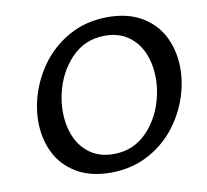

<svg xmlns="http://www.w3.org/2000/svg" viewBox="-76 -748 905 839"><g transform="rotate(-10 376.5 -329.0)"><path d="M76 -268Q76 -308 85 -350Q103 -433 152 -505Q201 -577 278.5 -621Q356 -665 453 -665Q544 -665 606 -627.5Q668 -590 698 -527.5Q728 -465 728 -389Q728 -349 719 -307Q701 -224 651.5 -152Q602 -80 524.5 -36.5Q447 7 350 7Q260 7 198 -30.5Q136 -68 106 -130Q76 -192 76 -268ZM607 -292Q615 -330 615 -366Q615 -426 594.5 -476Q574 -526 531.5 -556.5Q489 -587 427 -587Q338 -587 277.5 -523.5Q217 -460 197 -366Q189 -328 189 -292Q189 -232 209.5 -182Q230 -132 272.5 -101.5Q315 -71 377 -71Q466 -71 526.5 -134.5Q587 -198 607 -292Z"/></g></svg>

Font: Ysabeau Semibold
Style: Italic
Weight: 600
Italic angle: -12°
Designer: Christian Thalmann (Catharsis Fonts)
Version: Version 0.003